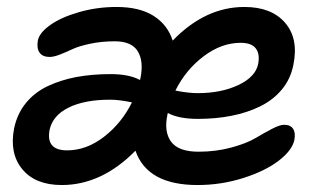

<svg xmlns="http://www.w3.org/2000/svg" viewBox="-20 -527 936 557"><path d="M159.2 9.8Q82.5 9.8 44.7 -36.1Q6.8 -82 21 -154.8Q29.8 -196.8 54.9 -227.8Q80.1 -258.8 117.9 -276.9Q155.8 -294.9 201.2 -303.5Q246.6 -312 300.8 -312Q354.5 -312 386.2 -294.9L387.2 -298.8Q397.5 -348.6 379.9 -377.9Q362.3 -407.2 313 -407.2Q274.4 -407.2 241.5 -400.1Q208.5 -393.1 190.4 -384.5Q172.4 -376 154.3 -368.9Q136.2 -361.8 124 -361.8Q103.5 -361.8 94.7 -374.5Q85.9 -387.2 89.8 -409.2Q94.2 -432.1 126 -454.6Q157.7 -477.1 209.7 -491.9Q261.7 -506.8 317.9 -506.8Q384.8 -506.8 425.5 -481Q466.3 -455.1 481 -409.2Q575.2 -506.8 689 -506.8Q767.6 -506.8 807.1 -460.9Q846.7 -415 831.1 -338.9Q823.2 -298.3 798.1 -267.8Q772.9 -237.3 735.4 -218.8Q697.8 -200.2 652.1 -191.2Q606.4 -182.1 554.2 -182.1Q498.5 -182.1 466.8 -199.2L465.8 -194.8Q455.1 -145 476.3 -116Q497.6 -86.9 556.2 -86.9Q606.9 -86.9 651.4 -99.1Q695.8 -111.3 720.5 -126Q745.1 -140.6 768.3 -152.8Q791.5 -165 804.2 -165Q822.8 -165 830.3 -153.3Q837.9 -141.6 834 -121.1Q827.6 -90.8 788.6 -60.8Q749.5 -30.8 685.5 -10.5Q621.6 9.8 553.2 9.8Q407.2 9.8 373 -89.8Q274.9 9.8 159.2 9.8ZM678.2 -402.8Q622.6 -402.8 570.8 -363.8Q519 -324.7 488.8 -264.2Q526.4 -256.8 553.2 -256.8Q622.1 -256.8 671.9 -280.5Q721.7 -304.2 729 -341.8Q734.4 -370.6 721.9 -386.7Q709.5 -402.8 678.2 -402.8ZM124 -150.9Q112.3 -90.8 174.8 -90.8Q231 -90.8 282 -130.4Q333 -169.9 362.8 -230Q325.2 -237.8 299.8 -237.8Q225.6 -237.8 179.4 -215.1Q133.3 -192.4 124 -150.9Z"/></svg>

Font: Shantell Sans Irregular
Style: Italic
Weight: 500
Italic angle: -11.31°
Designer: Stephen Nixon, Anya Danilova, Shantell Martin
Foundry: Arrow Type
Version: Version 1.006;[9816181b4]